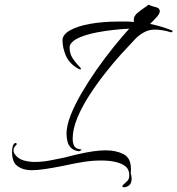

<svg xmlns="http://www.w3.org/2000/svg" viewBox="-20 -685 749 811"><path d="M313 -46Q291 -49 279.5 -61Q268 -73 264.5 -89.5Q261 -106 261 -120Q261 -154 278.5 -198.5Q296 -243 325 -292.5Q354 -342 389 -392Q424 -442 460 -486.5Q496 -531 526 -564Q453 -560 394 -549Q335 -538 302 -520Q290 -513 282 -504Q274 -495 274 -484Q274 -459 286.5 -439.5Q299 -420 319 -400Q322 -397 322 -394Q322 -392 319 -392Q316 -392 310 -395Q272 -417 258 -450.5Q244 -484 244 -515Q244 -539 276 -557Q308 -575 362 -584.5Q416 -594 481 -594Q497 -594 513.5 -594Q530 -594 546 -592Q545 -594 545 -597Q545 -600 545 -602Q545 -619 565 -634Q576 -643 588 -651Q600 -659 607 -665Q620 -659 637.5 -655Q655 -651 655 -638Q655 -627 641 -612Q637 -607 625.5 -595.5Q614 -584 614 -584Q643 -578 665.5 -571Q688 -564 707 -556Q709 -558 709 -553Q709 -552 707 -550Q705 -548 700 -549Q686 -554 667 -557Q648 -560 634 -560Q608 -560 586.5 -547.5Q565 -535 551 -520Q526 -494 491.5 -456Q457 -418 421.5 -372.5Q386 -327 355.5 -279.5Q325 -232 306 -185.5Q287 -139 287 -99Q287 -81 293.5 -68.5Q300 -56 322 -54Q324 -54 324 -52Q324 -51 319.5 -48.5Q315 -46 313 -46ZM504 106Q492 106 500 96Q510 86 518 79Q526 72 526 55Q526 30 509 17Q492 4 465.5 -1.5Q439 -7 409 -7Q370 -7 335.5 -1.5Q301 4 288 7Q269 11 236.5 17.5Q204 24 170.5 29Q137 34 113 34Q78 34 53.5 16.5Q29 -1 31 -52Q32 -59 33.5 -66.5Q35 -74 42 -80Q42 -80 42.5 -80.5Q43 -81 44 -81Q47 -81 50 -79Q53 -77 48 -72Q37 -62 37 -50Q37 -41 43 -33Q57 -14 79.5 -7.5Q102 -1 127 -1Q159 -1 190 -7Q221 -13 240 -17Q252 -19 272 -24.5Q292 -30 316 -35Q342 -41 371 -45.5Q400 -50 427 -50Q470 -50 501.5 -34Q533 -18 533 28Q533 32 533 36.5Q533 41 532 46Q534 52 535 58.5Q536 65 536 71Q536 81 532 89.5Q528 98 517 103Q510 106 504 106Z"/></svg>

Font: The Nautigal
Style: Regular
Weight: 400
Designer: Robert E. Leuschke
Foundry: Robert E. Leuschke
Version: Version 1.100; ttfautohint (v1.8.3)